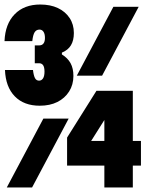

<svg xmlns="http://www.w3.org/2000/svg" viewBox="-22 -830 644 850"><path d="M592 -800 430 -495H318L480 -800ZM282 -305 120 0H8L170 -305ZM303 -494Q303 -455 284 -425Q265 -395 232 -378.5Q199 -362 154 -362Q84 -362 43.5 -403.5Q3 -445 0 -520H124Q127 -495 133 -484Q139 -473 151 -473Q162 -473 168.5 -483Q175 -493 175 -513Q175 -532 169 -541Q163 -550 151 -550H132V-629H151Q164 -629 170.5 -637.5Q177 -646 177 -662Q177 -680 170.5 -689.5Q164 -699 153 -699Q139 -699 131.5 -687.5Q124 -676 121 -648H-2Q1 -724 43 -767Q85 -810 156 -810Q201 -810 234 -794.5Q267 -779 286 -750.5Q305 -722 305 -684Q305 -651 292 -629.5Q279 -608 252 -597V-589Q278 -573 290.5 -550Q303 -527 303 -494ZM566 -428V-206H602V-97H566V0H440V-97H275V-221L405 -428ZM355 -164 346 -206H440V-424H519Z"/></svg>

Font: Martian Mono Condensed
Style: Bold
Weight: 700
Width: 3
Designer: Roman Shamin
Foundry: Evil Martians
Version: Version 1.000